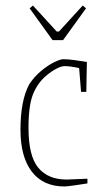

<svg xmlns="http://www.w3.org/2000/svg" viewBox="-20 -664 362 694"><path d="M54 -195Q54 -301 86 -360Q104 -387 128.5 -407.5Q153 -428 175.5 -439Q198 -450 209 -450Q224 -450 247.5 -447Q271 -444 294 -440L292 -332H273L266 -418Q233 -425 213 -425Q202 -425 184.5 -416Q167 -407 149 -392Q117 -366 100 -325Q83 -284 83 -202Q83 -100 118.5 -57.5Q154 -15 221 -15L296 -18V-1Q278 2 249.5 6Q221 10 213 10Q136 10 95 -43.5Q54 -97 54 -195ZM87 -634 99 -644 185 -550H193L279 -644L291 -634L208 -519H170Z"/></svg>

Font: Grenze Thin
Style: Regular
Weight: 250
Designer: Renata Polastri
Foundry: Omnibus-Type
Version: Version 1.002; ttfautohint (v1.8)